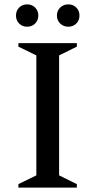

<svg xmlns="http://www.w3.org/2000/svg" viewBox="-20 -857 435 877"><path d="M64 0V-16L146 -56V-604L64 -644V-660H331V-644L250 -604V-56L331 -16V0ZM104 -735Q82 -735 67.5 -749.5Q53 -764 53 -786Q53 -808 67.5 -822.5Q82 -837 104 -837Q126 -837 140.5 -822.5Q155 -808 155 -786Q155 -764 140.5 -749.5Q126 -735 104 -735ZM292 -735Q270 -735 255 -749.5Q240 -764 240 -786Q240 -808 255 -822.5Q270 -837 292 -837Q314 -837 328.5 -822.5Q343 -808 343 -786Q343 -764 328.5 -749.5Q314 -735 292 -735Z"/></svg>

Font: Spectral SC Medium
Style: Regular
Weight: 500
Designer: Jean-Baptiste Levee
Foundry: Production Type
Version: Version 2.001